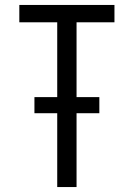

<svg xmlns="http://www.w3.org/2000/svg" viewBox="-20 -755 540 775"><path d="M211 0V-298H119V-363H211V-665H58V-735H442V-665H289V-363H381V-298H289V0Z"/></svg>

Font: Iosevka Curly
Style: Regular
Weight: 400
Monospace: yes
Designer: Belleve Invis
Foundry: Belleve Invis
Version: Version 22.1.2; ttfautohint (v1.8.4)